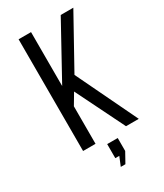

<svg xmlns="http://www.w3.org/2000/svg" viewBox="-216 -783 888 1042"><g transform="rotate(-30 228.0 -261.5)"><path d="M204 -304 354 0H434L251 -381L428 -700H349L163 -362V-700H85V0H163V-235ZM242 121 219 177H248L283 114V33H217V121Z"/></g></svg>

Font: Bebas Neue Regular two
Style: Regular2
Weight: 400
Designer: Ryoichi Tsunekawa & LGV (GE)
Foundry: Free Software Foundation, Inc.
Version: Version 1.003 August 13, 2016